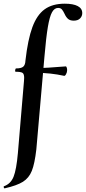

<svg xmlns="http://www.w3.org/2000/svg" viewBox="-48 -746 466 1041"><path d="M398 -675Q398 -658 386 -646Q374 -634 352 -634Q332 -634 321 -643.5Q310 -653 302 -671Q294 -688 287 -695.5Q280 -703 267 -703Q247 -703 234 -679.5Q221 -656 211.5 -600Q202 -544 193 -439L149 64Q140 142 124.5 180.5Q109 219 76.5 239.5Q44 260 -22 275Q-26 276 -27.5 270.5Q-29 265 -27 264Q10 251 25.5 212.5Q41 174 49 84L82 -306L83 -324Q83 -345 74 -351Q65 -357 36 -357Q34 -357 34 -363Q34 -367 35.5 -371Q37 -375 39 -375Q67 -375 78 -384.5Q89 -394 90 -418Q103 -532 127.5 -598.5Q152 -665 194 -695.5Q236 -726 303 -726Q349 -726 373.5 -713Q398 -700 398 -675ZM316 -366Q316 -354 310 -343.5Q304 -333 299 -335Q226 -351 151 -351V-377Q202 -377 308 -386Q311 -387 313.5 -380.5Q316 -374 316 -366Z"/></svg>

Font: Cormorant SC
Style: Bold
Weight: 700
Designer: Christian Thalmann (Catharsis Fonts)
Foundry: Catharsis Fonts
Version: Version 4.000